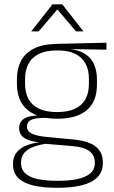

<svg xmlns="http://www.w3.org/2000/svg" viewBox="-20 -702 540 908"><path d="M251 -140.5Q159 -140.5 109.5 -182.8Q60 -225 60 -306V-328Q60 -376.5 79 -413.5Q98 -450.5 139.5 -471.8Q181 -493 247.5 -494.5L483.5 -500V-467L310 -470V-470.5Q357.5 -464.5 385.8 -444.8Q414 -425 426.2 -394.5Q438.5 -364 438.5 -325V-302Q438.5 -222 390.8 -181.2Q343 -140.5 251 -140.5ZM248 153H257.5Q308.5 153 346.8 144.8Q385 136.5 406.8 118.2Q428.5 100 428.5 69V67Q428.5 32.5 403.2 12.8Q378 -7 318.5 -11.5L187.5 -22.5L206 -23.5Q168.5 -18.5 140 -8.2Q111.5 2 95.5 20.2Q79.5 38.5 79.5 66.5V68Q79.5 100.5 100.8 119Q122 137.5 160 145.2Q198 153 248 153ZM246.5 186Q185 186 139 175.5Q93 165 67.2 140.8Q41.5 116.5 41.5 75V73Q41.5 39.5 59.2 18Q77 -3.5 106.5 -14.8Q136 -26 171 -29.5L170 -28.5Q117.5 -33.5 94 -50.2Q70.5 -67 70.5 -95.5V-96Q70.5 -114 79.2 -127Q88 -140 107.5 -147.5Q127 -155 158 -155.5V-163L226 -144L187.5 -144.5Q142.5 -144 125 -133.8Q107.5 -123.5 107.5 -103.5V-103Q107.5 -81.5 130.2 -70Q153 -58.5 209 -53.5L325.5 -42.5Q400.5 -35.5 433.5 -8.2Q466.5 19 466.5 66.5V69Q466.5 111 440.2 136.8Q414 162.5 367 174.2Q320 186 257 186ZM250.5 -172Q300 -172 333.2 -187Q366.5 -202 383.5 -232Q400.5 -262 400.5 -305.5V-329.5Q400.5 -372 384 -402Q367.5 -432 334.8 -447.8Q302 -463.5 253.5 -463.5H249.5Q196 -463.5 162.5 -446.2Q129 -429 113.8 -398.5Q98.5 -368 98.5 -328.5V-307Q98.5 -262.5 115.5 -232.5Q132.5 -202.5 166.2 -187.2Q200 -172 250.5 -172ZM228 -681.5H274.5L374 -554.5V-553.5H339.5L253 -655.5H249.5L163 -553.5H128.5V-554.5Z"/></svg>

Font: Anek Latin Medium ExtraLight
Style: Regular
Weight: 250
Version: Version 1.003